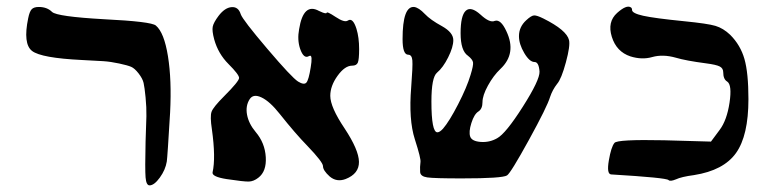

<svg xmlns="http://www.w3.org/2000/svg" viewBox="-20 -776 2324 579"><path d="M419 -349Q421 -399 421.5 -425.5Q422 -452 419 -482.5Q416 -513 413 -526Q410 -539 398 -554.5Q386 -570 375.5 -574.5Q365 -579 339.5 -584.5Q314 -590 292 -591.5Q270 -593 228 -595Q104 -601 76.5 -622.5Q49 -644 65 -721Q69 -741 75.5 -748Q82 -755 97 -755Q122 -755 137 -740Q152 -726 294 -718Q436 -711 450 -699Q475 -678 486.5 -606.5Q498 -535 493 -437Q485 -302 483 -289Q479 -264 462 -240.5Q445 -217 431 -217Q421 -217 419 -241Q417 -265 419 -349Z M663 -236Q619 -243 621 -256Q631 -300 619 -386Q613 -425 618 -439Q623 -453 656 -486Q701 -531 701 -541Q701 -551 669 -583Q638 -614 626 -657Q619 -683 621.5 -695.5Q624 -708 639 -728Q658 -753 678.5 -754.5Q699 -756 706 -733Q712 -716 786 -629Q860 -542 879 -530Q897 -519 904 -527Q911 -535 917 -573Q923 -609 915 -608Q914 -608 912 -607Q896 -597 885 -629Q876 -656 882 -688Q895 -769 942 -743Q948 -740 953.5 -738Q959 -736 962 -736Q965 -736 965 -737Q965 -743 992 -725Q1019 -707 1029 -714Q1044 -724 1055 -689Q1063 -663 1063 -628Q1063 -596 1059 -587Q1055 -578 1042 -578Q1020 -578 998 -547.5Q976 -517 976 -487Q976 -453 1019 -389Q1062 -324 1062.5 -288Q1063 -252 1022 -236Q995 -226 974 -244Q954 -262 954 -275Q954 -287 907 -336Q870 -374 824 -432Q794 -470 769 -482Q744 -494 733 -477Q720 -457 725 -430Q730 -403 751 -378Q779 -345 781.5 -302Q784 -259 759 -240Q745 -229 730.5 -228.5Q716 -228 663 -236Z M1247 -257Q1246 -273 1248 -287Q1250 -297 1231 -356Q1212 -415 1220 -513Q1225 -577 1223.5 -594Q1222 -611 1211 -611Q1194 -611 1194 -658Q1194 -758 1229 -755Q1243 -753 1261 -734Q1278 -716 1313 -697Q1347 -678 1347 -655Q1347 -634 1331.5 -603Q1316 -572 1298 -557Q1281 -543 1281 -470Q1281 -377 1299 -377Q1306 -377 1316 -388Q1335 -410 1361.5 -461.5Q1388 -513 1399 -550Q1408 -579 1406.5 -588Q1405 -597 1391 -608Q1369 -623 1369 -676Q1369 -729 1384.5 -743.5Q1400 -758 1429 -732Q1457 -706 1472 -713Q1490 -719 1507 -682Q1539 -615 1489 -568Q1468 -548 1451.5 -518Q1435 -488 1435 -468Q1435 -448 1423 -440Q1410 -432 1401.5 -405Q1393 -378 1398 -364Q1403 -350 1429.5 -348Q1456 -346 1479 -359Q1505 -373 1556.5 -454Q1608 -535 1607 -560Q1605 -589 1592 -589Q1577 -589 1561 -616Q1545 -643 1545 -667Q1545 -695 1567 -715Q1582 -729 1590.5 -729.5Q1599 -730 1619 -720Q1689 -685 1696 -655Q1700 -638 1686.5 -588Q1673 -538 1660 -523Q1646 -505 1639 -484Q1630 -454 1575 -354Q1520 -254 1509 -247Q1495 -238 1372 -238Q1289 -238 1268.5 -241Q1248 -244 1247 -257Z M1996 -233Q1989 -240 1823 -250Q1809 -251 1816 -292Q1823 -333 1833 -345Q1841 -356 1983 -353L2124 -349L2150 -384Q2172 -413 2180 -466.5Q2188 -520 2173 -530Q2161 -537 2161 -558Q2161 -570 2150.5 -575.5Q2140 -581 2109 -585Q2048 -593 2018 -602Q1979 -613 1947 -604Q1916 -595 1881 -606Q1839 -620 1825 -665Q1811 -710 1841 -737Q1869 -762 1882 -754Q1886 -752 1886 -746Q1886 -736 1919.5 -728.5Q1953 -721 2043 -712Q2114 -705 2137.5 -698Q2161 -691 2182 -671Q2213 -640 2225 -598Q2237 -556 2237 -477Q2237 -367 2199.5 -314.5Q2162 -262 2073 -248Q2035 -243 2018 -235Q2001 -228 1996 -233Z"/></svg>

Font: Daniel
Style: Regular
Weight: 400
Version: Version 1.1